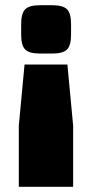

<svg xmlns="http://www.w3.org/2000/svg" viewBox="-20 -540 352 735"><path d="M133 -520H180Q221 -520 236.5 -504.5Q252 -489 252 -448V-407Q252 -366 236.5 -350.5Q221 -335 180 -335H133Q92 -335 76.5 -350.5Q61 -366 61 -407V-448Q61 -489 76.5 -504.5Q92 -520 133 -520ZM260 -59V175H52V-59L74 -293H238Z"/></svg>

Font: Exo 2.0 Black
Style: Regular
Weight: 900
Designer: Natanael Gama
Version: Version 1.001;PS 001.001;hotconv 1.0.70;makeotf.lib2.5.58329